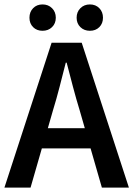

<svg xmlns="http://www.w3.org/2000/svg" viewBox="-22 -847 602 867"><path d="M170 -708Q144 -708 127.5 -724.5Q111 -741 111 -767Q111 -793 127.5 -810Q144 -827 170 -827Q196 -827 213 -810Q230 -793 230 -767Q230 -741 213 -724.5Q196 -708 170 -708ZM384 -708Q358 -708 341 -724.5Q324 -741 324 -767Q324 -793 341 -810Q358 -827 384 -827Q410 -827 426.5 -810Q443 -793 443 -767Q443 -741 426.5 -724.5Q410 -708 384 -708ZM217 -348 194 -268H361L338 -348Q322 -400 307.5 -455Q293 -510 279 -564H275Q261 -509 247 -454.5Q233 -400 217 -348ZM-2 0 211 -654H347L560 0H438L387 -177H167L116 0Z"/></svg>

Font: TypoPRO Source Sans Pro
Style: Regular
Weight: 600
Designer: Paul D. Hunt
Foundry: Adobe Systems Incorporated
Version: Version 2.020;PS 2.000;hotconv 1.0.86;makeotf.lib2.5.63406